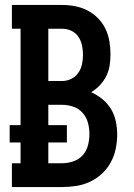

<svg xmlns="http://www.w3.org/2000/svg" viewBox="-20 -755 540 775"><path d="M28 0V-96H63V-180H19V-250H63V-639H28V-735H230Q257 -735 283 -730Q309 -725 332.5 -713Q356 -701 375 -682Q394 -663 405.5 -639Q417 -615 421.5 -588.5Q426 -562 426 -536Q426 -513 422.5 -490.5Q419 -468 409 -448Q399 -428 383 -411Q367 -394 348 -383Q372 -372 393 -355Q414 -338 428 -315Q442 -292 447.5 -265Q453 -238 453 -212Q453 -183 447 -154Q441 -125 427 -99.5Q413 -74 391.5 -54Q370 -34 343.5 -21.5Q317 -9 288 -4.5Q259 0 230 0ZM175 -428H230Q250 -428 267.5 -436.5Q285 -445 296 -461Q307 -477 311 -496Q315 -515 315 -534Q315 -553 311 -572Q307 -591 296 -607Q285 -623 267.5 -631Q250 -639 230 -639H175ZM175 -96H230Q253 -96 275.5 -103.5Q298 -111 313.5 -128Q329 -145 335 -168Q341 -191 341 -214Q341 -237 335 -259.5Q329 -282 313.5 -299.5Q298 -317 275.5 -324.5Q253 -332 230 -332H175V-250H250V-180H175Z"/></svg>

Font: Iosevka Gothic
Style: Bold
Weight: 700
Monospace: yes
Designer: Belleve Invis
Foundry: Belleve Invis
Version: Version 15.5.1; ttfautohint (v1.8.4)